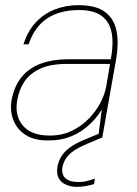

<svg xmlns="http://www.w3.org/2000/svg" viewBox="-20 -533 532 745"><path d="M166 12Q112 12 78.5 -10Q45 -32 31.5 -68Q18 -104 25 -145Q36 -201 65 -235.5Q94 -270 139.5 -286.5Q185 -303 242 -303H410Q421 -362 413.5 -404.5Q406 -447 375.5 -470.5Q345 -494 287 -494Q212 -494 163 -461.5Q114 -429 91 -361H71Q88 -414 120 -447.5Q152 -481 194.5 -497Q237 -513 284 -513Q354 -513 389 -485.5Q424 -458 432.5 -411Q441 -364 431 -306L377 0H361L375 -108Q367 -94 350.5 -74Q334 -54 308.5 -34Q283 -14 248.5 -1Q214 12 166 12ZM173 -7Q221 -7 259 -25.5Q297 -44 325 -73Q353 -102 370 -135Q387 -168 392 -197L407 -285H240Q175 -285 135 -266Q95 -247 74.5 -216Q54 -185 47 -145Q36 -85 68.5 -46Q101 -7 173 -7ZM277 192Q259 192 239.5 185Q220 178 209 160.5Q198 143 203 112Q207 93 217.5 75Q228 57 249 41Q270 25 303 11L368 -16L377 0L307 30Q264 49 246 69Q228 89 223 112Q217 140 231.5 156Q246 172 277 173Q300 174 317 169.5Q334 165 348 160L345 181Q330 186 312.5 189Q295 192 277 192Z"/></svg>

Font: DM Sans 17pt Thin
Style: Italic
Weight: 250
Italic angle: -10°
Version: Version 4.004;gftools[0.9.30]